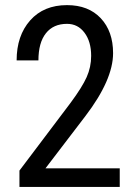

<svg xmlns="http://www.w3.org/2000/svg" viewBox="-20 -741 534 761"><path d="M454.6 0H57.1V-64.9L259.8 -333.5Q305.7 -395.5 323.5 -435.3Q341.3 -475.1 341.3 -519.5Q341.3 -576.2 314.9 -611.3Q288.6 -646.5 245.6 -646.5Q191.4 -646.5 161.9 -609.1Q132.3 -571.8 132.3 -501.5H45.9Q45.9 -599.6 99.6 -660.2Q153.3 -720.7 245.6 -720.7Q330.6 -720.7 379.4 -668.7Q428.2 -616.7 428.2 -530.3Q428.2 -424.8 318.4 -280.8L160.2 -73.7H454.6Z"/></svg>

Font: TypoPRO Roboto
Style: Regular
Weight: 400
Designer: Google
Version: Version 2.136; 2016